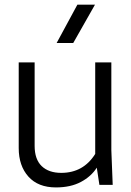

<svg xmlns="http://www.w3.org/2000/svg" viewBox="-20 -800 568 831"><path d="M61 -529.8H129.9V-168.9Q129.9 -110.4 160.4 -81.1Q190.9 -51.8 245.1 -51.8Q340.8 -51.8 392.1 -133.8V-529.8H461.9V-149.9L467.8 0H410.2L398.9 -74.2Q374.5 -36.1 330.1 -12.5Q285.6 11.2 222.2 11.2Q145 11.2 103 -35.6Q61 -82.5 61 -159.2ZM314.9 -779.8H391.1L296.9 -613.8H225.1Z"/></svg>

Font: Cooper Hewitt
Style: Book
Weight: 705
Designer: Village Type and Design LLC
Foundry: Cooper Hewitt Smithsonian Design Museum
Version: 1.000